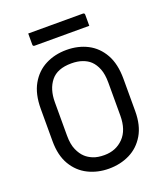

<svg xmlns="http://www.w3.org/2000/svg" viewBox="-161 -996 972 1126"><g transform="rotate(-20 325.0 -433.5)"><path d="M326 -720Q399 -720 457 -690Q515 -660 549 -599.5Q583 -539 583 -446V-245Q583 -156 548 -97Q513 -38 454.5 -9Q396 20 324 20Q254 20 195.5 -9Q137 -38 102 -97Q67 -156 67 -245V-446Q67 -539 101.5 -599.5Q136 -660 194.5 -690Q253 -720 326 -720ZM158 -247Q158 -192 173.5 -157.5Q189 -123 210 -104Q228 -87 256 -75.5Q284 -64 326 -64Q398 -64 445 -112Q492 -160 492 -250V-455Q492 -508 478.5 -542Q465 -576 443 -597Q424 -615 394.5 -625.5Q365 -636 326 -636Q238 -636 198 -586Q158 -536 158 -455ZM149 -887H490Q501 -887 501 -876V-807H160Q149 -807 149 -818Z"/></g></svg>

Font: Recursive Sn Lnr St
Style: Regular
Weight: 400
Version: Version 1.079;hotconv 1.0.112;makeotfexe 2.5.65598; ttfautoh